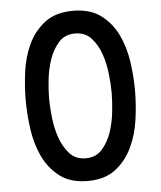

<svg xmlns="http://www.w3.org/2000/svg" viewBox="-53 -786 706 843"><g transform="rotate(-5 300.0 -365.0)"><path d="M300 -90Q345 -90 372 -120.5Q399 -151 413.5 -193.5Q428 -236 433 -284Q438 -332 438 -367Q438 -401 433 -448Q428 -495 413.5 -537.5Q399 -580 372 -610Q345 -640 300 -640Q255 -640 228 -609.5Q201 -579 186.5 -536.5Q172 -494 167 -447Q162 -400 162 -366Q162 -331 167 -283.5Q172 -236 186.5 -193.5Q201 -151 228 -120.5Q255 -90 300 -90ZM300 10Q224 10 176.5 -26.5Q129 -63 103 -119Q77 -175 68 -241Q59 -307 59 -367Q59 -425 67.5 -490.5Q76 -556 102 -611.5Q128 -667 175.5 -703.5Q223 -740 300 -740Q376 -740 423.5 -704Q471 -668 497 -612.5Q523 -557 532 -492Q541 -427 541 -369Q541 -308 532 -241.5Q523 -175 496.5 -119Q470 -63 423 -26.5Q376 10 300 10Z"/></g></svg>

Font: Maple Mono Medium
Style: Regular
Weight: 500
Monospace: yes
Designer: subframe7536
Version: Version 7.000